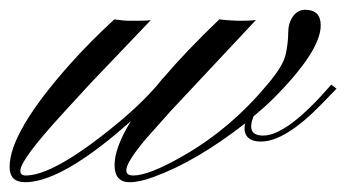

<svg xmlns="http://www.w3.org/2000/svg" viewBox="-106 -371 707 392"><path d="M-64.5 -22.5Q-64.5 -12.7 -53.7 -12.7Q-8.3 -12.7 78.1 -75.7Q164.1 -138.7 213.9 -195.8L227.1 -211.9V-211.4Q273.9 -266.6 341.8 -331.5Q365.2 -328.6 385.7 -328.6Q406.2 -328.6 416.5 -330.1L242.7 -144.5L191.4 -86.9Q151.9 -39.6 151.9 -23.9Q151.4 -12.7 166 -12.7Q198.7 -12.7 269.5 -53.7Q366.2 -109.4 441.4 -200.2Q472.7 -237.3 477.5 -260.7Q482.4 -284.2 482.4 -303.7Q482.4 -323.2 491.7 -336.9Q501 -350.6 516.6 -351.1Q548.8 -351.1 548.8 -319.3Q548.8 -266.6 451.7 -169.4Q443.4 -161.1 433.1 -151.9L411.6 -133.3Q396 -94.2 431.2 -94.2Q480.5 -94.2 570.3 -198.2L581.1 -189.9L550.3 -158.2Q476.1 -82 426.8 -82Q407.2 -82 398.9 -91.8Q390.6 -101.6 394.5 -119.1Q294.9 -41.5 208 -9.8Q179.2 1 158.7 1Q127.9 1 127.9 -34.2Q127.9 -69.3 161.1 -123.5L129.9 -96.7Q12.2 1 -54.7 1Q-86.4 1 -86.4 -30.3Q-86.4 -101.6 37.1 -240.2Q76.7 -284.7 127.4 -331.5Q146.5 -328.6 158.2 -328.6H175.3Q194.8 -328.6 202.1 -330.1L78.1 -200.2L23.4 -140.6Q-64.5 -44.9 -64.5 -22.5Z"/></svg>

Font: PinyonScript
Style: Regular
Weight: 400
Designer: Nicole Fally
Foundry: Nicole Fally
Version: Version 1.005